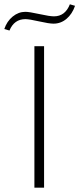

<svg xmlns="http://www.w3.org/2000/svg" viewBox="-34 -873 369 893"><path d="M10 -731 -14 -738Q-2 -774 25 -796Q52 -818 84 -818Q102 -818 149.5 -807.5Q197 -797 217 -797Q269 -797 291 -853L315 -846Q302 -808 275.5 -785.5Q249 -763 215 -763Q194 -763 148 -773.5Q102 -784 84 -784Q32 -784 10 -731ZM126 0V-658H171V0Z"/></svg>

Font: EauTestInfant Light
Style: Regular
Weight: 300
Designer: Christian Thalmann (Catharsis Fonts)
Version: Version 0.001;PS 000.001;hotconv 1.0.88;makeotf.lib2.5.64775